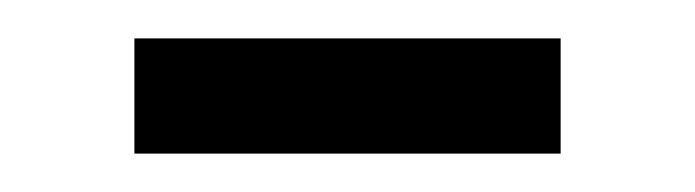

<svg xmlns="http://www.w3.org/2000/svg" viewBox="-20 -710 362 100"><path d="M272 -630H50V-690H272Z"/></svg>

Font: Trochut
Style: Bold
Weight: 700
Designer: Andreu Balius
Foundry: Andreu Balius
Version: Version 1.001